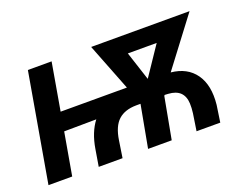

<svg xmlns="http://www.w3.org/2000/svg" viewBox="-87 -704 1145 880"><g transform="rotate(-20 486.0 -264.0)"><path d="M261.7 0 275.4 -82.5Q288.1 -159.7 325.7 -208.5L168.5 -207L132.3 0H16.6L108.4 -528.3H224.1L184.1 -297.4H507.3L417 -528.3H897L719.7 -293.9Q798.3 -286.1 837.4 -231Q876.5 -175.8 866.7 -82.5L854.5 0H738.8L751.5 -83Q754.9 -108.9 753.9 -130.4Q750.5 -201.2 675.3 -205.6L658.2 -206.5L655.3 -202.6L617.7 0H502.4L540.5 -206.1H519.5Q463.4 -205.6 431.9 -176.8Q400.4 -147.9 390.6 -83L377.9 0ZM610.8 -302.2 705.6 -442.9H564.9Z"/></g></svg>

Font: Roboto Medium
Style: Italic
Weight: 500
Italic angle: -12°
Designer: Google
Version: Version 2.134; 2016